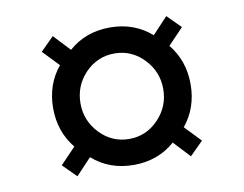

<svg xmlns="http://www.w3.org/2000/svg" viewBox="-54 -627 703 553"><g transform="rotate(-10 297.5 -350.0)"><path d="M131 -145 92 -184 137 -231Q96 -281 96 -350Q96 -419 137 -469L92 -516L131 -555L176 -507Q226 -551 297 -551Q368 -551 418 -507L463 -555L502 -516L457 -469Q498 -419 498 -350Q498 -281 457 -231L502 -184L463 -145L418 -193Q368 -149 297 -149Q226 -149 176 -193ZM211 -438Q176 -401 176 -350Q176 -299 211.5 -262Q247 -225 297 -225Q347 -225 382.5 -262Q418 -299 418 -350Q418 -401 382.5 -438Q347 -475 297 -475Q247 -475 211 -438Z"/></g></svg>

Font: Baumans
Style: Regular
Weight: 400
Designer: Henadij Zarechnjuk
Foundry: Cyreal (www.cyreal.org)
Version: Version 001.002